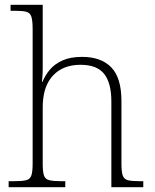

<svg xmlns="http://www.w3.org/2000/svg" viewBox="-20 -780 644 800"><path d="M16 0V-25H38Q72 -25 88.5 -29Q105 -33 110.5 -48.5Q116 -64 116 -98V-659Q116 -695 110.5 -711Q105 -727 89.5 -731Q74 -735 46 -735H24V-760H158V-494Q158 -484 157.5 -473Q157 -462 156 -453Q155 -444 155 -439H157Q168 -466 187.5 -489.5Q207 -513 240 -528Q273 -543 322 -543Q401 -543 443.5 -499.5Q486 -456 486 -359V-98Q486 -64 491.5 -48.5Q497 -33 513.5 -29Q530 -25 563 -25H577V0H444V-357Q444 -434 414 -472Q384 -510 316 -510Q267 -510 232 -490Q197 -470 177.5 -431Q158 -392 158 -331V-97Q158 -63 163.5 -48Q169 -33 186 -29Q203 -25 236 -25H252V0Z"/></svg>

Font: Noto Serif Armenian ExtraLight
Style: Regular
Weight: 250
Version: Version 2.007